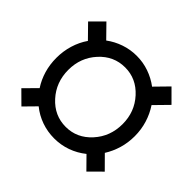

<svg xmlns="http://www.w3.org/2000/svg" viewBox="-147 -805 1006 1006"><g transform="rotate(45 355.5 -302.5)"><path d="M535.6 -52.7Q498 -22.5 452.9 -6.3Q407.7 9.8 358.4 9.8Q309.1 9.8 263.9 -6.1Q218.8 -22 182.1 -51.8L118.7 12.7L50.8 -54.7L118.2 -123Q93.8 -160.2 80.8 -204.3Q67.9 -248.5 67.9 -296.9Q67.9 -346.7 81.8 -392.6Q95.7 -438.5 122.1 -476.6L50.8 -549.3L118.7 -617.2L188.5 -545.9Q224.6 -572.8 268.1 -587.6Q311.5 -602.5 358.4 -602.5Q405.8 -602.5 449.2 -587.4Q492.7 -572.3 529.3 -544.9L600.6 -617.7L668.9 -549.3L595.7 -474.6Q621.1 -436.5 635 -391.4Q648.9 -346.2 648.9 -296.9Q648.9 -249 636 -205.3Q623 -161.6 599.6 -124.5L668.9 -54.7L600.6 13.2ZM156.7 -296.9Q156.7 -205.1 215.6 -140.4Q274.4 -75.7 358.4 -75.7Q441.4 -75.7 500.2 -140.4Q559.1 -205.1 559.1 -296.9Q559.1 -387.7 500.2 -452.1Q441.4 -516.6 358.4 -516.6Q274.4 -516.6 215.6 -452.1Q156.7 -387.7 156.7 -296.9Z"/></g></svg>

Font: GeogebraSans
Style: Regular
Weight: 400
Designer: Google
Version: Version 1.100140; 2013